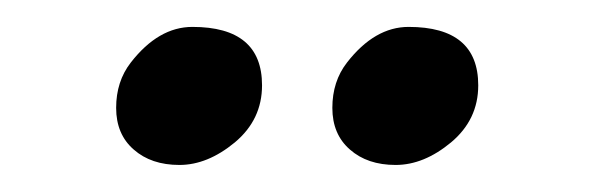

<svg xmlns="http://www.w3.org/2000/svg" viewBox="-20 -611 440 142"><path d="M236.6 -564.7Q257.1 -591.1 282.2 -591.1Q333.7 -591.1 333.7 -547.9Q333.7 -522.5 313.6 -505.7Q293.5 -489 272.6 -489Q251.7 -489 238.8 -500.4Q225.8 -511.7 225.8 -531.2Q225.8 -550.8 236.6 -564.7ZM76.7 -564.7Q97.2 -591.1 122.3 -591.1Q173.8 -591.1 173.8 -547.9Q173.8 -522.5 153.7 -505.7Q133.5 -489 112.7 -489Q91.8 -489 78.9 -500.4Q65.9 -511.7 65.9 -531.2Q65.9 -550.8 76.7 -564.7Z"/></svg>

Font: Fanwood Text
Style: Regular
Weight: 400
Version: Version 1.1001